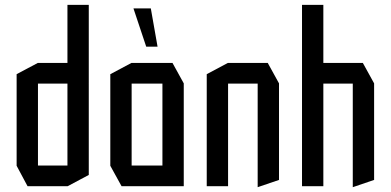

<svg xmlns="http://www.w3.org/2000/svg" viewBox="-20 -768 1612 792"><path d="M345.2 -424.7 258.2 -508.3V-747.8H346.2V-424.7ZM136.6 -423.1V-508.3H284.6L346.2 -424.1V-423.1ZM93.6 0 48.6 -84.2V-85.2H258.2V0ZM48.6 -85.2V-462L135.6 -508.3H136.6V-85.2ZM258.2 0V-423.1H346.2V-46.4L259.2 0Z M523 -423.1V-508.3H691.6L738 -424.1V-423.1ZM481.4 0 435 -84.2V-85.2H650V0ZM435 -85.2V-462L522 -508.3H523V-85.2ZM650 0V-423.1H738V0ZM583.1 -575.6 530.8 -732.4V-733.4H602.1L629.9 -575.6Z M832.8 0V-462L919.8 -508.3H920.8V0ZM1042.9 3.8V-423.1H1130.9V-25.8L1043.9 3.8ZM920.8 -423.1V-508.3H1084.5L1130.9 -424.1V-423.1Z M1225.8 0V-747.8H1313.8V0ZM1435.2 3.8V-423.1H1523.2V-25.8L1436.2 3.8ZM1313.8 -423.1V-508.3H1476.8L1523.2 -424.1V-423.1Z"/></svg>

Font: Foldit Thin
Style: Regular
Weight: 100
Designer: Sophia Tai
Foundry: Sophia Tai
Version: Version 1.003